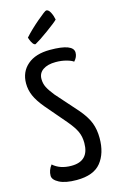

<svg xmlns="http://www.w3.org/2000/svg" viewBox="-139 -977 636 1042"><g transform="rotate(-15 179.0 -456.0)"><path d="M25 0ZM26 -567Q26 -632 71.5 -671Q117 -710 198 -710Q329 -710 329 -660Q329 -635 309 -614Q298 -623 270.5 -630.5Q243 -638 211 -638Q166 -638 139.5 -620Q113 -602 113 -569Q113 -543 124 -521.5Q135 -500 159 -470L268 -347Q306 -302 320.5 -264Q335 -226 335 -178Q335 -93 293.5 -41.5Q252 10 157 10Q94 10 59.5 -8Q25 -26 25 -49Q25 -80 46 -107Q85 -72 149 -72Q248 -72 248 -174Q248 -210 235 -238.5Q222 -267 189 -306L89 -423Q55 -464 40.5 -497.5Q26 -531 26 -567ZM100 -805Q132 -841 179.5 -881.5Q227 -922 234 -922Q247 -922 257 -902.5Q267 -883 271 -861Q259 -848 208 -811Q157 -774 131 -760Q123 -760 116 -770Q109 -780 105 -791Q101 -802 100 -805Z"/></g></svg>

Font: Yanone Kaffeesatz
Style: Regular
Weight: 400
Designer: Yanone (Cyrillic: Daniel Pouzeot & Huerta Tipografica)
Foundry: Yanone
Version: Version 1.100;PS 001.100;hotconv 1.0.70;makeotf.lib2.5.58329